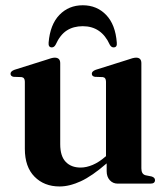

<svg xmlns="http://www.w3.org/2000/svg" viewBox="-20 -680 619 711"><path d="M72 -129V-377.5Q72 -393 59.5 -394.5L30.5 -395.5Q19 -397.5 19 -407Q19 -416 33.5 -421.5L149.5 -458Q172.5 -466.5 182.5 -466.5Q203 -466.5 203 -446V-146Q203 -102 223.2 -80.8Q243.5 -59.5 278.5 -59.5Q300 -59.5 323.5 -69.5Q347 -79.5 371 -100.5L372.5 -101.5V-377.5Q372.5 -393 360.5 -394.5L331.5 -395.5Q320 -397.5 320 -407Q320 -416 334.5 -421.5L450.5 -458Q473.5 -466.5 484 -466.5Q503.5 -466.5 503.5 -446V-56.5Q503.5 -35 519 -31L541.5 -26.5Q554 -22.5 554 -13Q554 0 537 0H416Q398 0 386.5 -12.8Q375 -25.5 375 -46V-75Q321 -28 279.2 -8.8Q237.5 10.5 200.5 10.5Q143.5 10.5 107.8 -25.8Q72 -62 72 -129ZM286.5 -583Q252 -583 227.2 -567Q202.5 -551 186 -514.5Q180.5 -504.5 172 -504.5Q158.5 -504.5 160 -522Q165.5 -589 200 -624.8Q234.5 -660.5 286.5 -660.5Q338.5 -660.5 373 -624.8Q407.5 -589 412.5 -522Q414.5 -504.5 400.5 -504.5Q392 -504.5 386.5 -514.5Q355.5 -583 286.5 -583Z"/></svg>

Font: Fraunces 72pt SemiBold
Style: Regular
Weight: 600
Version: Version 1.000;[b76b70a41]